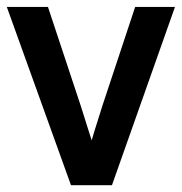

<svg xmlns="http://www.w3.org/2000/svg" viewBox="-31 -527 529 558"><path d="M-11.2 -506.8H108.4L203.6 -219.7Q214.8 -183.6 226.3 -147.7Q237.8 -111.8 252.4 -66.4H219.7Q232.9 -111.3 243.9 -147.5Q254.9 -183.6 266.6 -219.7L361.8 -506.8H477.5L294.4 11.2H175.3Z"/></svg>

Font: Pyidaungsu Book
Style: Bold
Weight: 700
Designer: Sun Tun
Foundry: MCF
Version: Version 1.008;February 27, 2020;FontCreator 11.0.0.2408 32-b